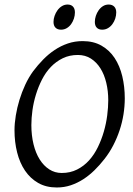

<svg xmlns="http://www.w3.org/2000/svg" viewBox="-20 -811 585 846"><path d="M457 -369.1Q457 -410.2 448.2 -446.5Q439.5 -482.9 422.4 -510Q405.3 -537.1 380.4 -553Q355.5 -568.8 323.2 -568.8Q286.1 -568.8 256.6 -554.4Q227.1 -540 204.1 -516.1Q181.2 -492.2 165 -460.4Q148.9 -428.7 138.4 -394.5Q127.9 -360.4 123 -325.4Q118.2 -290.5 118.2 -259.8Q118.2 -214.4 127.7 -175.5Q137.2 -136.7 154.8 -108.6Q172.4 -80.6 197 -64.7Q221.7 -48.8 252 -48.8Q289.6 -48.8 319.6 -64Q349.6 -79.1 372.3 -104.2Q395 -129.4 411.1 -162.4Q427.2 -195.3 437.5 -231Q447.8 -266.6 452.4 -302.5Q457 -338.4 457 -369.1ZM529.8 -377.9Q529.8 -343.3 524.2 -307.6Q518.6 -272 507.1 -237.3Q495.6 -202.6 478.8 -170.2Q461.9 -137.7 439.9 -109.9Q419.4 -83.5 396.2 -60.8Q373 -38.1 346.9 -21.2Q320.8 -4.4 291.7 5.4Q262.7 15.1 230 15.1Q183.1 15.1 148.2 -4.9Q113.3 -24.9 90.1 -59.3Q66.9 -93.8 55.4 -139.6Q43.9 -185.5 43.9 -236.8Q43.9 -267.6 49.6 -302Q55.2 -336.4 65.7 -370.8Q76.2 -405.3 91.3 -437.7Q106.4 -470.2 126 -497.1Q146.5 -524.4 170.2 -548.6Q193.8 -572.8 220.9 -590.8Q248 -608.9 278.8 -619.4Q309.6 -629.9 344.2 -629.9Q392.1 -629.9 427.2 -609.9Q462.4 -589.8 485.1 -555.4Q507.8 -521 518.8 -475.1Q529.8 -429.2 529.8 -377.9ZM310.1 -756.3Q310.1 -742.7 305.7 -729.2Q301.3 -715.8 293.5 -704.8Q285.6 -693.8 274.2 -687Q262.7 -680.2 249 -680.2Q233.4 -680.2 224.6 -689Q215.8 -697.8 215.8 -714.4Q215.8 -727.5 220.5 -741Q225.1 -754.4 233.2 -765.6Q241.2 -776.9 252.7 -783.9Q264.2 -791 277.8 -791Q293 -791 301.5 -782Q310.1 -772.9 310.1 -756.3ZM492.2 -756.3Q492.2 -742.7 487.8 -729.2Q483.4 -715.8 475.3 -704.8Q467.3 -693.8 455.8 -687Q444.3 -680.2 430.2 -680.2Q415 -680.2 406.5 -689Q397.9 -697.8 397.9 -714.4Q397.9 -727.5 402.3 -741Q406.7 -754.4 414.6 -765.6Q422.4 -776.9 433.6 -783.9Q444.8 -791 459 -791Q474.1 -791 483.2 -782Q492.2 -772.9 492.2 -756.3Z"/></svg>

Font: Gentium Plus
Style: Italic
Weight: 400
Italic angle: -8°
Designer: J. Victor Gaultney, Annie Olsen, Iska Routamaa
Foundry: SIL International
Version: Version 1.510